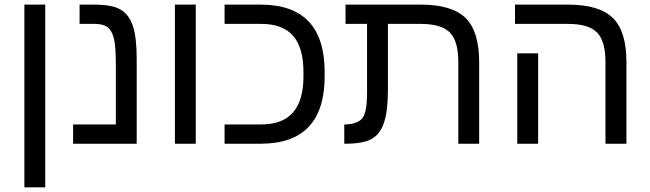

<svg xmlns="http://www.w3.org/2000/svg" viewBox="-20 -619 2798 827"><path d="M85 188V-599.1H174.8V188Z M568.8 -367.2V0H294.9V-83H479V-341.8Q479 -416 470.7 -453.1Q462.4 -486.8 443.4 -501.5Q424.3 -516.1 388.7 -516.1H322.8V-599.1H385.7Q465.3 -599.1 500 -577.1Q536.1 -556.2 552.5 -506.6Q568.8 -457 568.8 -367.2Z M733.4 0V-599.1H823.2V0Z M1378.4 -308.1V-291Q1378.4 0 1103 0H947.3V-83H1105Q1197.3 -83 1242.2 -134.8Q1287.1 -186.5 1287.1 -290V-309.1Q1287.1 -413.6 1242.4 -464.8Q1197.8 -516.1 1105 -516.1H947.3V-599.1H1103Q1378.4 -599.1 1378.4 -308.1Z M1561 -213.9V-516.1H1468.3V-599.1H1792Q1926.8 -599.1 1985.4 -541.5Q2043.9 -483.9 2043.9 -351.1V0H1954.1V-352.1Q1954.1 -442.4 1917.5 -479.2Q1880.9 -516.1 1791 -516.1H1650.9V-231.9Q1650.9 -141.1 1634.3 -91.8Q1618.2 -42 1581.5 -21Q1544.9 0 1468.3 0H1462.9V-83H1471.2Q1523.4 -85.9 1542 -111.6Q1560.5 -137.2 1561 -213.9Z M2297.9 -389.2V0H2208V-389.2ZM2678.2 -351.1V0H2587.9V-352.1Q2587.9 -442.4 2551.5 -479.2Q2515.1 -516.1 2425.8 -516.1H2198.2V-599.1H2427.2Q2562 -599.1 2620.1 -541Q2678.2 -484.4 2678.2 -351.1Z"/></svg>

Font: Libra Sans Modern
Style: Regular
Weight: 400
Foundry: Stefan Peev, Context Ltd
Version: Version 1.000